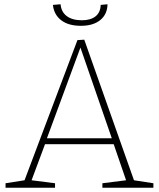

<svg xmlns="http://www.w3.org/2000/svg" viewBox="-20 -880 745 900"><path d="M238 -21V0H6V-21L95 -35L343 -692L375 -694L608 -35L699 -21V0H460V-21L571 -35L513 -204H191L128 -35ZM200 -232H504L357 -657ZM359 -759Q301 -759 267 -785Q233 -811 228 -857L264 -860Q267 -824 293 -804.5Q319 -785 364 -785Q405 -785 428 -803.5Q451 -822 452 -857L484 -860Q483 -813 450 -786Q417 -759 359 -759Z"/></svg>

Font: Bitter ExtraLight
Style: Regular
Weight: 200
Designer: Sol Matas, and Bitter project Authors
Foundry: Sol Matas
Version: Version 2.001